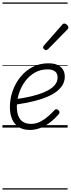

<svg xmlns="http://www.w3.org/2000/svg" viewBox="-20 -1030 572 1550"><path d="M221 19Q168 19 132 -3.5Q96 -26 78 -67.5Q60 -109 60 -165Q60 -233 82.5 -296.5Q105 -360 146.5 -410.5Q188 -461 244.5 -490Q301 -519 370 -519Q418 -519 447 -504.5Q476 -490 489.5 -466Q503 -442 503 -412Q503 -365 475.5 -329.5Q448 -294 403 -269Q358 -244 304 -227.5Q250 -211 195.5 -200.5Q141 -190 94 -183L99 -229Q141 -234 188.5 -243Q236 -252 281 -265.5Q326 -279 363.5 -298.5Q401 -318 423 -344.5Q445 -371 445 -405Q445 -438 423.5 -454Q402 -470 364 -470Q307 -470 261.5 -444Q216 -418 183.5 -374.5Q151 -331 133.5 -277Q116 -223 116 -169Q116 -125 128 -94Q140 -63 165.5 -46.5Q191 -30 231 -30Q272 -30 307 -48.5Q342 -67 370.5 -92.5Q399 -118 419 -140Q427 -149 436 -148Q445 -147 452 -140Q459 -134 460.5 -126.5Q462 -119 454 -108Q427 -76 391 -47Q355 -18 312 0.5Q269 19 221 19ZM351 -625Q345 -625 336.5 -632Q328 -639 328 -646Q328 -650 329.5 -654Q331 -658 335 -663L479 -827Q485 -835 489.5 -837.5Q494 -840 499 -840Q506 -840 514 -835Q522 -830 527 -822.5Q532 -815 532 -808Q532 -803 530.5 -799.5Q529 -796 524 -792L369 -634Q359 -625 351 -625ZM0 490H526V500H0ZM0 -20H526V0H0ZM0 -505H526V-500H0ZM0 -1010H526V-1000H0Z"/></svg>

Font: Playwrite NZ Guides
Style: Regular
Weight: 400
Designer: Veronika Burian, José Scaglione
Foundry: TypeTogether
Version: Version 1.003